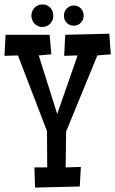

<svg xmlns="http://www.w3.org/2000/svg" viewBox="-25 -848 519 864"><path d="M473.6 -603.5 413.1 -598.6 272.5 -255.9 270.5 -94.7 338.9 -96.7 334 -8.8 132.8 -3.9 129.9 -94.7H187.5L186.5 -257.8L55.7 -598.6L-4.9 -596.7L0 -691.4H198.2L206.1 -603.5L149.4 -598.6L232.4 -335L324.2 -598.6L263.7 -596.7L268.6 -691.4L466.8 -696.3ZM351.6 -777.3Q351.6 -758.3 338.6 -745.4Q325.7 -732.4 306.6 -732.4Q287.6 -732.4 275.1 -745.6Q262.7 -758.8 262.7 -777.3Q262.7 -796.4 275.6 -809.8Q288.6 -823.2 307.6 -823.2Q326.7 -823.2 339.1 -809.8Q351.6 -796.4 351.6 -777.3ZM214.8 -777.3Q214.8 -755.9 200.7 -741.2Q186.5 -726.6 165 -726.6Q154.8 -726.6 145.8 -730.7Q136.7 -734.9 130.1 -741.9Q123.5 -749 119.9 -758.3Q116.2 -767.6 116.2 -777.3Q116.2 -798.8 130.9 -813.5Q145.5 -828.1 167 -828.1Q177.7 -828.1 186.5 -824Q195.3 -819.8 201.7 -813Q208 -806.2 211.4 -796.9Q214.8 -787.6 214.8 -777.3Z"/></svg>

Font: Maiden Orange
Style: Regular
Weight: 400
Designer: Astigmatic (AOETI)
Foundry: Astigmatic (AOETI)
Version: Version 1.000